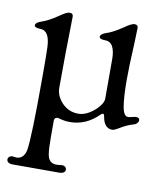

<svg xmlns="http://www.w3.org/2000/svg" viewBox="-72 -437 580 676"><g transform="rotate(10 218.5 -99.5)"><path d="M20 154 14 153Q6 153 1.5 157Q-3 161 -3 167Q-3 173 2.5 177Q8 181 18 181H101H185Q195 181 200.5 177Q206 173 206 167Q206 160 200 156Q194 152 183 154Q178 155 170 155Q141 155 137 122Q134 104 134 61V6Q134 -3 138.5 -6Q143 -9 151 -7Q171 -1 190 -1Q248 -1 292 -45Q297 -50 300 -50Q305 -50 306 -41Q313 0 342 0Q349 0 367 -11Q390 -25 411 -31Q420 -33 425 -38.5Q430 -44 430 -49Q430 -59 417 -59Q413 -59 403.5 -56.5Q394 -54 389 -54Q373 -54 367.5 -89Q362 -124 362 -182Q362 -233 366 -307L368 -368Q368 -380 355 -380Q350 -380 340 -375Q336 -373 329 -368.5Q322 -364 318 -361Q285 -339 263 -332Q253 -329 247.5 -324.5Q242 -320 242 -316Q242 -306 263 -306Q282 -306 290.5 -289.5Q299 -273 299 -246V-144V-103Q299 -91 286 -75Q273 -59 253.5 -47Q234 -35 215 -35Q180 -35 156.5 -59.5Q133 -84 133 -114Q133 -229 136 -368Q136 -380 123 -380Q118 -380 108 -375Q104 -373 97 -368.5Q90 -364 86 -361Q53 -339 31 -332Q21 -329 15.5 -324.5Q10 -320 10 -316Q10 -306 31 -306Q65 -306 67 -246Q68 -225 68 -147Q68 79 60 122Q57 139 46.5 148Q36 157 20 154Z"/></g></svg>

Font: Hina Mincho
Style: Regular
Weight: 400
Designer: satsuyako
Foundry: satsuyako
Version: Version 1.100